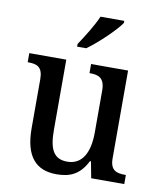

<svg xmlns="http://www.w3.org/2000/svg" viewBox="-86 -835 771 915"><g transform="rotate(10 299.5 -378.0)"><path d="M241 -619V-606H285C339 -644 418 -721 441 -756V-766H326C307 -721 269 -661 241 -619ZM249 10C310 10 360 -7 396 -79H401L416 0H576V-44H572C532 -44 500 -52 500 -111V-536H321V-492H324C363 -492 395 -483 395 -421V-218C395 -122 363 -58 289 -58C221 -58 201 -107 201 -196V-536H22V-492H25C67 -492 95 -482 95 -423V-186C95 -50 149 10 249 10Z"/></g></svg>

Font: Noto Serif Tamil SemiCondensed Medium
Style: Regular
Weight: 500
Width: 4
Designer: Indian Type Foundry, Tom Grace, and the Monotype Design Team
Foundry: Monotype Imaging Inc.
Version: Version 2.004